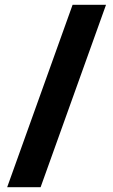

<svg xmlns="http://www.w3.org/2000/svg" viewBox="-20 -754 474 804"><path d="M284 -734H424L150 30H10Z"/></svg>

Font: CBA Beacon Sans Extra Bold
Style: Regular
Weight: 800
Designer: Wei Huang
Foundry: Wei Huang
Version: Version 1.002